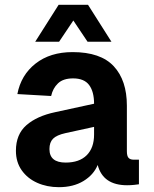

<svg xmlns="http://www.w3.org/2000/svg" viewBox="-20 -764 640 796"><path d="M224 12Q175 12 134.5 -6Q94 -24 70 -58Q46 -92 46 -139Q46 -207 89.5 -245Q133 -283 209 -299L370 -334Q370 -384 349.5 -411.5Q329 -439 283 -439Q242 -439 220.5 -418.5Q199 -398 192 -366L52 -374Q67 -453 127.5 -500.5Q188 -548 281 -548Q397 -548 451.5 -489.5Q506 -431 506 -326V-137Q506 -117 513 -109.5Q520 -102 534 -102H556V0Q550 1 536 2.5Q522 4 507 4Q407 4 385 -80Q368 -39 326 -13.5Q284 12 224 12ZM252 -90Q309 -90 339.5 -120.5Q370 -151 370 -206V-238L251 -212Q215 -204 200 -189Q185 -174 185 -146Q185 -90 252 -90ZM126 -591 223 -744H345L442 -591H343L284 -679L225 -591Z"/></svg>

Font: Geist Mono
Style: Bold
Weight: 700
Monospace: yes
Designer: Basement.studio, Andrés Briganti, Mateo Zaragoza
Foundry: Basement.studio, Vercel, Andrés Briganti, Guido Ferreyra, Mateo Zaragoza
Version: Version 1.500; ttfautohint (v1.8.4.7-5d5b)